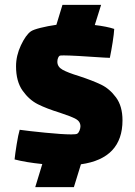

<svg xmlns="http://www.w3.org/2000/svg" viewBox="-20 -670 555 790"><path d="M313 6 284 100H125L154 5Q86 -2 40 -14Q42 -35 48.5 -75.5Q55 -116 61 -136Q96 -131 166.5 -124Q237 -117 273 -117Q294 -117 298 -120Q304 -124 307.5 -133.5Q311 -143 311 -150Q311 -170 292 -180.5Q273 -191 227 -206Q172 -223 136 -241Q100 -259 73 -297Q46 -335 46 -397Q46 -441 66 -483.5Q86 -526 107 -541Q117 -548 147 -555.5Q177 -563 212 -568L237 -650H396L370 -567Q420 -561 450 -551Q449 -531 443.5 -496Q438 -461 432 -432L409 -433Q279 -442 243 -442Q228 -442 226 -441Q222 -439 219 -432Q216 -425 216 -416Q216 -395 237.5 -383Q259 -371 305 -357Q360 -339 395.5 -322Q431 -305 457.5 -269Q484 -233 484 -175Q484 -18 313 6Z"/></svg>

Font: Lalezar
Style: Regular
Weight: 400
Designer: Borna Izadpanah
Foundry: Borna Izadpanah
Version: Version 1.004